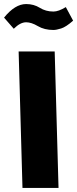

<svg xmlns="http://www.w3.org/2000/svg" viewBox="-37 -928 381 948"><path d="M324 -826 288 -893Q252 -871 227 -871Q189 -871 159.5 -889.5Q130 -908 92 -908Q37 -908 -17 -841L31 -786Q63 -818 92 -818Q118 -818 150 -799Q182 -780 227 -780Q241 -780 265 -787.5Q289 -795 324 -826ZM252 0 233 -674H55L74 0Z"/></svg>

Font: Noto Sans Arabic Condensed Black
Style: Regular
Weight: 900
Width: 3
Designer: Nadine Chahine
Foundry: Monotype Imaging Inc.
Version: 1.001